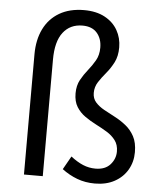

<svg xmlns="http://www.w3.org/2000/svg" viewBox="-56 -855 755 917"><g transform="rotate(5 321.5 -396.5)"><path d="M432.7 13.4Q386.6 13.4 347.6 -1.3Q308.6 -16 274.6 -41.7L310.6 -105.5Q341.4 -81.5 369.8 -69.7Q398.3 -57.8 429.4 -57.8Q475.9 -57.8 500.3 -85.1Q524.8 -112.5 524.8 -147.9Q524.8 -180.1 508.7 -201.5Q492.7 -222.9 467.8 -238.1Q442.8 -253.4 414.3 -267.9Q385.7 -282.4 360.8 -300Q335.8 -317.5 319.8 -343.2Q303.8 -368.9 303.8 -407.8Q303.8 -445.2 318.8 -472.6Q333.9 -500 353.2 -523.7Q372.4 -547.4 387.5 -573.7Q402.5 -599.9 402.5 -635.2Q402.5 -678.2 378.7 -705.6Q354.9 -733 309.1 -733Q249.8 -733 216.1 -689.4Q182.3 -645.8 182.3 -558.6V0H92.1V-575.8Q92.1 -646.1 117.6 -697.9Q143 -749.7 192 -778.5Q241 -807.3 310.4 -807.3Q369 -807.3 409.7 -785.3Q450.4 -763.3 471.4 -726.3Q492.4 -689.3 492.4 -644.2Q492.4 -602 477 -572Q461.5 -542 441.3 -517.9Q421 -493.9 405.6 -470.2Q390.2 -446.5 390.2 -417.6Q390.2 -390.8 406.2 -372.7Q422.2 -354.7 447.1 -340.8Q472.1 -327 500.4 -312.3Q528.8 -297.6 553.7 -277.5Q578.7 -257.4 594.7 -227.7Q610.7 -198 610.7 -152.2Q610.7 -105.7 588.9 -68Q567 -30.3 527.1 -8.5Q487.2 13.4 432.7 13.4Z"/></g></svg>

Font: Noto Sans HK Thin
Style: Regular
Weight: 100
Designer: Ryoko NISHIZUKA 西塚涼子 (kana, bopomofo & ideographs); Paul D. Hunt (Latin, Greek & Cyrillic); Sandoll Communications 산돌커뮤니
Foundry: Adobe
Version: Version 2.004-H2;hotconv 1.0.118;makeotfexe 2.5.65603